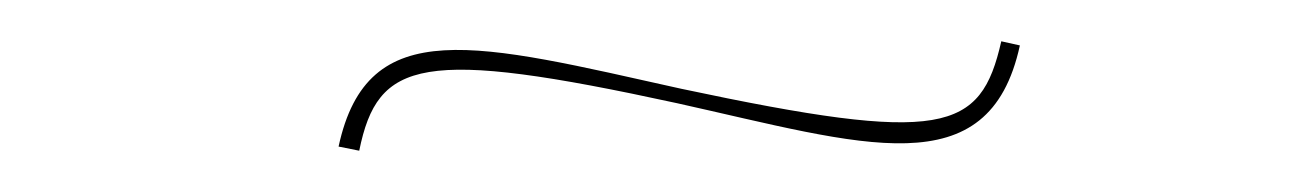

<svg xmlns="http://www.w3.org/2000/svg" viewBox="-20 -373 628 93"><path d="M310 -330C211 -352 158 -367 144 -302L154 -300C163 -344 184 -350 308 -323C398 -303 459 -282 474 -351L465 -353C455 -309 437 -303 310 -330Z"/></svg>

Font: Italiana
Style: Regular
Weight: 400
Designer: Santiago Orozco
Foundry: Santiago Orozco
Version: Version 1.000;PS 001.001;hotconv 1.0.56